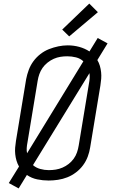

<svg xmlns="http://www.w3.org/2000/svg" viewBox="-20 -999 640 1071"><path d="M84 52 29 22 86 -70Q77 -86 72 -103Q67 -120 65 -138.5Q63 -157 64.5 -175.5Q66 -194 69 -213L126 -558Q131 -584 140.5 -609.5Q150 -635 166.5 -657.5Q183 -680 205.5 -697.5Q228 -715 253.5 -725Q279 -735 305.5 -740.5Q332 -746 358 -746Q391 -746 422 -737.5Q453 -729 479 -712L525 -787L580 -757L523 -664Q532 -649 537 -632Q542 -615 544 -596.5Q546 -578 544.5 -559.5Q543 -541 540 -522L483 -177Q479 -151 469.5 -125.5Q460 -100 443.5 -77.5Q427 -55 404 -37.5Q381 -20 355.5 -10Q330 0 303.5 4Q277 8 251 8Q219 8 187.5 1.5Q156 -5 130 -23ZM131 -144 445 -657Q428 -673 404 -679Q380 -685 355 -685Q336 -685 317 -682Q298 -679 280 -671Q262 -663 245.5 -650Q229 -637 217.5 -620.5Q206 -604 199.5 -585.5Q193 -567 190 -548L133 -203Q130 -188 129 -173Q128 -158 131 -144ZM252 -50Q272 -50 291 -53Q310 -56 328.5 -64Q347 -72 363 -84.5Q379 -97 391 -113.5Q403 -130 409.5 -149Q416 -168 419 -187L476 -532Q479 -547 480 -562Q481 -577 479 -591L164 -78Q181 -63 204.5 -56.5Q228 -50 252 -50ZM366 -796 327 -834 478 -979 526 -931Z"/></svg>

Font: Iosevka Curly Slab LtEx
Style: Italic
Weight: 300
Width: 7
Italic angle: -9°
Monospace: yes
Designer: Belleve Invis
Foundry: Belleve Invis
Version: Version 11.1.0; ttfautohint (v1.8.3)